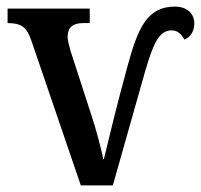

<svg xmlns="http://www.w3.org/2000/svg" viewBox="-20 -562 609 582"><path d="M75 -439 225 0H322L420 -346C445 -431 462 -470 501 -470C518 -470 530 -458 539 -442C558 -449 569 -468 569 -491C569 -519 549 -542 510 -542C426 -542 398 -477 367 -363C331 -232 312 -150 295 -80H293C286 -114 272 -168 257 -213L194 -407C190 -423 185 -438 185 -450C185 -479 201 -492 232 -492H252V-536H3V-492C43 -492 61 -481 75 -439Z"/></svg>

Font: Noto Serif SemiCondensed Medium
Style: Regular
Weight: 500
Width: 4
Designer: Monotype Design Team
Foundry: Monotype Imaging Inc.
Version: Version 2.014